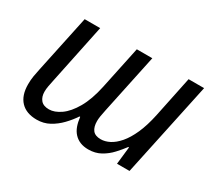

<svg xmlns="http://www.w3.org/2000/svg" viewBox="-108 -735 1049 944"><g transform="rotate(30 416.5 -263.0)"><path d="M176 10Q117 10 85 -23.5Q53 -57 53 -120Q53 -145 56.5 -166Q60 -187 65 -210L134 -536H222L152 -200Q147 -177 144 -160.5Q141 -144 141 -129Q141 -100 156 -82Q171 -64 203 -64Q234 -64 268.5 -88Q303 -112 332.5 -163Q362 -214 379 -294L430 -536H518L447 -200Q442 -177 439.5 -161Q437 -145 437 -133Q437 -100 451 -82Q465 -64 497 -64Q521 -64 546.5 -77Q572 -90 596.5 -118.5Q621 -147 641.5 -193Q662 -239 676 -305L724 -536H812L698 0H627L638 -99H634Q616 -75 592.5 -49.5Q569 -24 538.5 -7Q508 10 469 10Q443 10 423 2Q403 -6 388.5 -21.5Q374 -37 366 -59Q358 -81 355 -109H351Q332 -80 305.5 -52.5Q279 -25 247 -7.5Q215 10 176 10Z"/></g></svg>

Font: Noto Sans Display
Style: Italic
Weight: 400
Italic angle: -12°
Designer: Monotype Design Team
Foundry: Monotype Imaging Inc.
Version: Version 2.003